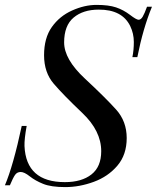

<svg xmlns="http://www.w3.org/2000/svg" viewBox="-38 -742 634 776"><path d="M502.9 -572.3Q502.9 -606.4 488.3 -636.7Q455.6 -703.6 360.8 -703.1Q297.9 -703.1 259.5 -670.9Q221.2 -638.7 221.2 -570.6Q221.2 -502.4 304.9 -424.6Q388.7 -346.7 431.4 -299.1Q474.1 -251.5 474.1 -184.1Q474.1 -116.7 436.5 -72.5Q398.9 -28.3 341.1 -7.1Q283.2 14.2 225.8 14.2Q168.5 14.2 136.5 1.2Q104.5 -11.7 82.3 -29.3Q60.1 -46.9 45.7 -46.9Q31.2 -46.9 22.9 -35.2Q14.6 -23.4 2 6.8H-18.1Q15.6 -72.8 49.8 -232.9H69.8Q60.1 -180.2 61 -151.9Q67.4 -5.9 224.1 -5.9Q292 -5.9 331.5 -36.9Q371.1 -67.9 371.1 -130.9Q371.1 -212.9 294.7 -285.4Q218.3 -357.9 179.2 -403.6Q140.1 -449.2 140.1 -518.8Q140.1 -588.4 171.4 -632.6Q202.6 -676.8 253.2 -699.5Q303.7 -722.2 352.3 -722.2Q400.9 -722.2 430.9 -712.2Q460.9 -702.1 487.1 -682.1Q513.2 -662.1 522.2 -662.1Q531.2 -662.1 538.6 -674.3Q545.9 -686.5 556.2 -714.8H576.2Q540 -627 517.1 -511.2H497.1Q502.9 -539.1 502.9 -572.3Z"/></svg>

Font: PlayfairDisplay-Italic
Style: Italic
Weight: 400
Italic angle: -14°
Designer: Claus Eggers Sørensen
Foundry: Claus Eggers Sørensen
Version: Version 1.002;PS 001.002;hotconv 1.0.70;makeotf.lib2.5.58329